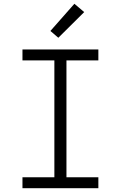

<svg xmlns="http://www.w3.org/2000/svg" viewBox="-20 -997 640 1017"><path d="M99 0V-58H268V-677H99V-735H501V-677H332V-58H501V0ZM289 -797 247 -833 374 -977 426 -933Z"/></svg>

Font: Iosevka Curly Light Extended
Style: Regular
Weight: 300
Width: 7
Monospace: yes
Designer: Belleve Invis
Foundry: Belleve Invis
Version: Version 11.1.0; ttfautohint (v1.8.3)